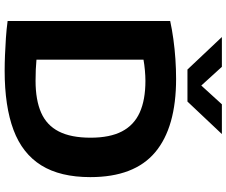

<svg xmlns="http://www.w3.org/2000/svg" viewBox="-96 -894 996 845"><g transform="rotate(90 402.5 -471.0)"><path d="M290.5 7Q258 7 221.5 5.5Q185 4 147 1.5Q109 -1 72 -6V-721.5Q108.5 -729.5 151.8 -735.5Q195 -741.5 239.8 -744.5Q284.5 -747.5 326.5 -747.5Q540 -747.5 649.5 -655.5Q759 -563.5 759 -370Q759 -237.5 707.2 -154.2Q655.5 -71 551.5 -32Q447.5 7 290.5 7ZM334.5 -129Q419.5 -129 475.2 -153.5Q531 -178 558.2 -231.5Q585.5 -285 585.5 -371Q585.5 -456 557.8 -509.2Q530 -562.5 474.5 -587.5Q419 -612.5 335.5 -612.5Q314 -612.5 289 -610.2Q264 -608 242 -604V-133Q263.5 -131 286 -130Q308.5 -129 334.5 -129ZM285.5 -797.5 142.5 -949H273.5L370 -843H342L438.5 -949H569.5L426.5 -797.5Z"/></g></svg>

Font: Encode Sans SC SemiExpanded
Style: Bold
Weight: 700
Width: 6
Designer: Multiple Designers
Foundry: Impallari Type
Version: Version 3.002